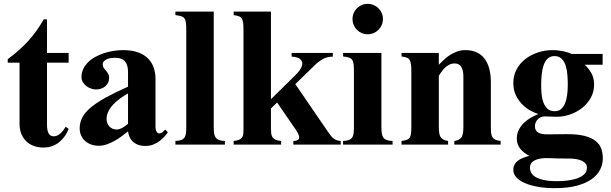

<svg xmlns="http://www.w3.org/2000/svg" viewBox="-20 -748 3160 993"><path d="M335 -81.1 319.8 -92.8Q315.9 -85.9 309.8 -77.4Q303.7 -68.8 296.1 -61.3Q288.6 -53.7 278.8 -48.3Q269 -43 257.8 -43Q223.1 -43 223.1 -102.1V-423.8H335V-474.1H223.1V-647.9H206.1Q188.5 -616.7 168.9 -589.4Q149.4 -562 127 -537.1Q104.5 -512.2 77.9 -488.8Q51.3 -465.3 20 -441.9V-423.8H81.1V-107.9Q81.1 -78.6 90.3 -55.7Q99.6 -32.7 116 -17.1Q132.3 -1.5 154.8 6.8Q177.2 15.1 203.1 15.1Q230 15.1 251.2 7.1Q272.5 -1 288.6 -14.6Q304.7 -28.3 316.2 -45.4Q327.6 -62.5 335 -81.1Z M848.1 -64 834 -78.1Q822.8 -64.5 813.7 -60.3Q804.7 -56.2 798.1 -59.1Q791.5 -62 787.8 -70.6Q784.2 -79.1 784.2 -90.8V-339.8Q784.2 -369.6 775.4 -396.7Q766.6 -423.8 746.8 -444.3Q727.1 -464.8 695.1 -476.8Q663.1 -488.8 616.2 -488.8Q591.3 -488.8 565.7 -484.6Q540 -480.5 516.1 -472.4Q492.2 -464.4 471.2 -452.6Q450.2 -440.9 434.8 -425.3Q419.4 -409.7 410.4 -390.6Q401.4 -371.6 401.4 -349.1Q401.4 -334.5 408.7 -322.8Q416 -311 427.2 -302.5Q438.5 -293.9 451.9 -289.6Q465.3 -285.2 477.1 -285.2Q490.2 -285.2 502.4 -289.3Q514.6 -293.5 523.9 -301.3Q533.2 -309.1 538.8 -320.1Q544.4 -331.1 544.4 -345.2Q544.4 -358.4 539.3 -366.9Q534.2 -375.5 527.8 -382.6Q521.5 -389.6 516.4 -396.7Q511.2 -403.8 511.2 -414.1Q511.2 -424.3 517.6 -431.2Q523.9 -438 533.4 -442.1Q543 -446.3 554.4 -447.8Q565.9 -449.2 576.2 -449.2Q610.8 -449.2 626.5 -430.2Q642.1 -411.1 642.1 -377.9V-299.8Q576.7 -270.5 529.5 -244.9Q482.4 -219.2 451.9 -194.1Q421.4 -168.9 406.7 -142.3Q392.1 -115.7 392.1 -85Q392.1 -64.5 399.4 -47.9Q406.7 -31.2 419.9 -19.3Q433.1 -7.3 451.2 -0.7Q469.2 5.9 491.2 5.9Q511.7 5.9 532.7 -1.5Q553.7 -8.8 573.5 -20Q593.3 -31.2 610.6 -44.2Q627.9 -57.1 642.1 -68.8Q643.6 -55.2 649.2 -41.5Q654.8 -27.8 665.5 -17.1Q676.3 -6.3 692.6 0.2Q709 6.8 732.4 6.8Q754.9 6.8 773.2 -0.7Q791.5 -8.3 806.2 -19.3Q820.8 -30.3 831.3 -42.5Q841.8 -54.7 848.1 -64ZM642.1 -107.9Q642.1 -107.9 636.5 -103.3Q630.9 -98.6 622.6 -93Q614.3 -87.4 603.8 -82.8Q593.3 -78.1 584 -78.1Q561.5 -78.1 546.4 -93.3Q531.2 -108.4 531.2 -133.8Q531.2 -150.4 537.8 -165.8Q544.4 -181.2 554.4 -194.3Q564.5 -207.5 577.1 -219Q589.8 -230.5 602.3 -239.5Q614.7 -248.5 625.2 -254.9Q635.7 -261.2 642.1 -265.1Z M1143.1 0V-19Q1123.5 -19.5 1112.1 -24.2Q1100.6 -28.8 1094.7 -37.6Q1088.9 -46.4 1087.2 -60.1Q1085.4 -73.7 1085.4 -92.8V-688H887.2V-669.9Q905.8 -667.5 917 -664.1Q928.2 -660.6 934.1 -652.3Q939.9 -644 941.7 -629.4Q943.4 -614.7 943.4 -590.8V-92.8Q943.4 -73.7 941.9 -60.1Q940.4 -46.4 934.8 -37.6Q929.2 -28.8 918 -24.2Q906.7 -19.5 887.2 -19V0Z M1742.2 0V-19Q1729 -20 1720.2 -23.4Q1711.4 -26.9 1704.3 -32.5Q1697.3 -38.1 1690.9 -46.1Q1684.6 -54.2 1677.2 -64.9L1507.3 -313L1610.4 -413.1Q1627 -429.7 1649.4 -442.4Q1671.9 -455.1 1701.2 -455.1V-474.1H1488.3V-455.1Q1510.3 -454.1 1524.2 -447.3Q1538.1 -440.4 1542 -428.2Q1545.9 -416 1538.3 -399.2Q1530.8 -382.3 1509.3 -360.8L1381.3 -234.9V-688H1188.5V-669.9Q1205.1 -667.5 1215.3 -663.8Q1225.6 -660.2 1230.7 -651.9Q1235.8 -643.6 1237.5 -629.2Q1239.3 -614.7 1239.3 -590.8V-83Q1239.3 -67.4 1238.3 -56.2Q1237.3 -44.9 1232.2 -37.4Q1227.1 -29.8 1216.8 -25.4Q1206.5 -21 1188.5 -19V0H1434.1V-19Q1415.5 -20.5 1404.8 -25.6Q1394 -30.8 1388.9 -39.1Q1383.8 -47.4 1382.6 -58.3Q1381.3 -69.3 1381.3 -83V-187L1413.1 -217.8L1511.2 -75.2Q1521.5 -59.6 1525.1 -49.1Q1528.8 -38.6 1526.4 -31.7Q1523.9 -24.9 1516.4 -22Q1508.8 -19 1497.1 -19V0Z M1960.4 -649.9Q1960.4 -666.5 1954.3 -680.7Q1948.2 -694.8 1937.5 -705.3Q1926.8 -715.8 1912.4 -721.9Q1897.9 -728 1881.3 -728Q1864.7 -728 1850.6 -721.9Q1836.4 -715.8 1825.9 -705.3Q1815.4 -694.8 1809.3 -680.7Q1803.2 -666.5 1803.2 -649.9Q1803.2 -633.3 1809.3 -618.9Q1815.4 -604.5 1825.9 -593.8Q1836.4 -583 1850.6 -576.9Q1864.7 -570.8 1881.3 -570.8Q1897.9 -570.8 1912.4 -576.9Q1926.8 -583 1937.5 -593.8Q1948.2 -604.5 1954.3 -618.9Q1960.4 -633.3 1960.4 -649.9ZM2010.3 0V-19Q1990.7 -19.5 1979.2 -24.2Q1967.8 -28.8 1961.9 -37.6Q1956.1 -46.4 1954.3 -60.1Q1952.6 -73.7 1952.6 -92.8V-474.1H1754.4V-456.1Q1772.9 -453.6 1784.2 -450.2Q1795.4 -446.8 1801.3 -438.5Q1807.1 -430.2 1808.8 -415.5Q1810.5 -400.9 1810.5 -377V-92.8Q1810.5 -73.7 1809.1 -60.1Q1807.6 -46.4 1802 -37.6Q1796.4 -28.8 1785.2 -24.2Q1773.9 -19.5 1754.4 -19V0Z M2569.3 0V-19Q2552.2 -21 2542 -25.6Q2531.7 -30.3 2526.6 -38.8Q2521.5 -47.4 2520 -60.5Q2518.6 -73.7 2518.6 -92.8V-324.2Q2518.6 -361.8 2510.5 -392.3Q2502.4 -422.9 2486.3 -444.3Q2470.2 -465.8 2445.3 -477.3Q2420.4 -488.8 2386.7 -488.8Q2363.8 -488.8 2343.8 -481.4Q2323.7 -474.1 2306.4 -462.9Q2289.1 -451.7 2274.9 -438.2Q2260.7 -424.8 2249.5 -413.1V-474.1H2056.6V-456.1Q2072.8 -453.6 2082.8 -450.2Q2092.8 -446.8 2098.1 -438.5Q2103.5 -430.2 2105.5 -415.5Q2107.4 -400.9 2107.4 -377V-92.8Q2107.4 -71.3 2105.7 -57.6Q2104 -43.9 2098.9 -36.1Q2093.8 -28.3 2083.5 -24.7Q2073.2 -21 2056.6 -19V0H2297.4V-19Q2282.7 -21 2273.4 -25.9Q2264.2 -30.8 2258.8 -39.1Q2253.4 -47.4 2251.5 -60.5Q2249.5 -73.7 2249.5 -92.8V-356Q2256.3 -367.2 2264.6 -378.7Q2272.9 -390.1 2283 -399.2Q2293 -408.2 2304.7 -414.1Q2316.4 -419.9 2330.6 -419.9Q2355.5 -419.9 2366 -401.6Q2376.5 -383.3 2376.5 -354V-92.8Q2376.5 -73.7 2374.5 -60.5Q2372.6 -47.4 2367.4 -39.1Q2362.3 -30.8 2353 -25.9Q2343.8 -21 2329.6 -19V0Z M3097.7 70.8Q3097.7 44.4 3089.8 21.5Q3082 -1.5 3061 -18.6Q3040 -35.6 3003.2 -45.2Q2966.3 -54.7 2907.7 -54.2L2817.4 -53.2Q2779.3 -52.2 2762.9 -62.7Q2746.6 -73.2 2746.6 -95.2Q2746.6 -105.5 2750.5 -114.7Q2754.4 -124 2761.5 -131.1Q2768.6 -138.2 2777.8 -142.1Q2787.1 -146 2797.9 -146Q2812.5 -146 2828.9 -145Q2845.2 -144 2858.4 -144Q2893.6 -144 2928.5 -156Q2963.4 -168 2991 -189.9Q3018.6 -211.9 3035.6 -242.7Q3052.7 -273.4 3052.7 -311Q3052.7 -344.2 3038.6 -369.6Q3024.4 -395 3004.4 -413.1H3096.7V-469.2H2936.5Q2929.2 -472.7 2918.2 -476.3Q2907.2 -480 2894.5 -482.7Q2881.8 -485.4 2867.4 -487.1Q2853 -488.8 2838.4 -488.8Q2798.8 -488.8 2762.2 -476.8Q2725.6 -464.8 2697.3 -442.9Q2668.9 -420.9 2651.9 -389.4Q2634.8 -357.9 2634.8 -318.8Q2634.8 -281.7 2648.7 -253.9Q2662.6 -226.1 2682.6 -206.5Q2702.6 -187 2725.1 -175Q2747.6 -163.1 2764.6 -158.2Q2745.1 -150.9 2725.1 -139.2Q2705.1 -127.4 2689 -111.8Q2672.9 -96.2 2662.8 -75.9Q2652.8 -55.7 2652.8 -30.8Q2652.8 -14.6 2658 -1.2Q2663.1 12.2 2672.1 23.2Q2681.2 34.2 2692.9 42.7Q2704.6 51.3 2717.8 58.1Q2700.2 62.5 2685.1 68.4Q2669.9 74.2 2658.7 82.8Q2647.5 91.3 2641.1 103Q2634.8 114.7 2634.8 130.9Q2634.8 151.4 2650.1 168.7Q2665.5 186 2693.6 198.5Q2721.7 210.9 2761.2 218Q2800.8 225.1 2849.6 225.1Q2917 225.1 2964.1 212.2Q3011.2 199.2 3040.8 178Q3070.3 156.7 3084 128.9Q3097.7 101.1 3097.7 70.8ZM2916.5 -310.1Q2916.5 -281.2 2913.1 -256.1Q2909.7 -231 2901.9 -212.4Q2894 -193.8 2881.1 -183.3Q2868.2 -172.9 2848.6 -172.9Q2825.2 -172.9 2811.5 -185.5Q2797.9 -198.2 2790.5 -217.8Q2783.2 -237.3 2781 -261.2Q2778.8 -285.2 2778.8 -307.1Q2778.8 -336.9 2781.7 -364.3Q2784.7 -391.6 2792.2 -412.6Q2799.8 -433.6 2813.2 -445.8Q2826.7 -458 2847.7 -458Q2871.1 -458 2885 -443.8Q2898.9 -429.7 2905.8 -407.7Q2912.6 -385.7 2914.6 -359.6Q2916.5 -333.5 2916.5 -310.1ZM3015.6 119.1Q3015.6 140.6 3000.7 154.1Q2985.8 167.5 2962.9 175.3Q2939.9 183.1 2912.8 186Q2885.7 189 2860.8 189Q2820.3 189 2793.2 183.1Q2766.1 177.2 2750 167.5Q2733.9 157.7 2727.3 144.8Q2720.7 131.8 2720.7 117.2Q2720.7 106.9 2726.3 97.9Q2731.9 88.9 2743.7 82.3Q2755.4 75.7 2773.7 72.3Q2792 68.8 2817.4 69.8Q2844.7 71.3 2869.1 71.5Q2893.6 71.8 2905.8 71.8Q2908.7 71.8 2918 71.8Q2927.2 71.8 2939.5 72.5Q2951.7 73.2 2965.1 75.9Q2978.5 78.6 2989.7 83.7Q3001 88.9 3008.3 97.4Q3015.6 106 3015.6 119.1Z"/></svg>

Font: Galatia SIL
Style: Bold
Weight: 700
Designer: Development by SIL's NRSI team
Version: Version 2.1